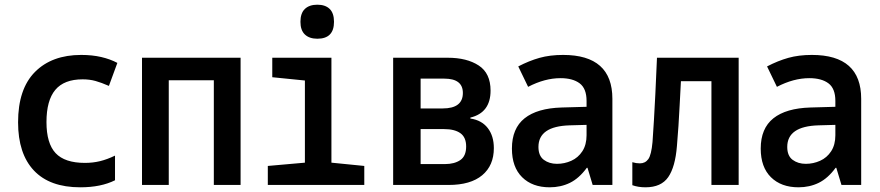

<svg xmlns="http://www.w3.org/2000/svg" viewBox="-20 -788 3750 818"><path d="M322 10Q192 10 124.5 -61.5Q57 -133 57 -267Q57 -409 129 -481.5Q201 -554 326 -554Q373 -554 411.5 -545Q450 -536 480 -520L444 -422Q412 -436 387 -443Q362 -450 332 -450Q253 -450 215.5 -405Q178 -360 178 -268Q178 -177 217 -135.5Q256 -94 342 -94Q376 -94 406.5 -101.5Q437 -109 470 -125V-20Q440 -5 403 2.5Q366 10 322 10Z M585 0V-542H1005V0H891V-446H699V0Z M1332 -623Q1298 -623 1279 -641Q1260 -659 1260 -695Q1260 -732 1279 -750Q1298 -768 1332 -768Q1366 -768 1384.5 -750Q1403 -732 1403 -695Q1403 -623 1332 -623ZM1121 0V-81L1279 -95V-445L1140 -459V-542H1392V-95L1532 -81V0Z M1655 0V-542H1888Q1969 -542 2019.5 -509Q2070 -476 2070 -402Q2070 -308 1984 -287V-283Q2032 -276 2058 -242.5Q2084 -209 2084 -157Q2084 -83 2034.5 -41.5Q1985 0 1891 0ZM1772 -326H1866Q1952 -326 1952 -392Q1952 -453 1873 -453H1772ZM1772 -89H1876Q1916 -89 1941 -106Q1966 -123 1966 -164Q1966 -203 1941.5 -220.5Q1917 -238 1872 -238H1772Z M2322 10Q2248 10 2204.5 -33Q2161 -76 2161 -155Q2161 -241 2215 -284Q2269 -327 2373 -330L2479 -333V-358Q2479 -411 2449.5 -433Q2420 -455 2368 -455Q2301 -455 2230 -418L2188 -505Q2234 -529 2278.5 -541.5Q2323 -554 2379 -554Q2589 -554 2589 -367V0H2505L2483 -73H2480Q2447 -28 2408 -9Q2369 10 2322 10ZM2353 -90Q2385 -90 2414 -103Q2443 -116 2461 -143.5Q2479 -171 2479 -212V-256L2407 -254Q2274 -250 2274 -162Q2274 -124 2297 -107Q2320 -90 2353 -90Z M2730 10Q2699 10 2674 1V-97Q2690 -92 2706 -92Q2729 -92 2742 -110Q2755 -128 2760 -183Q2763 -228 2766 -275.5Q2769 -323 2772 -386.5Q2775 -450 2779 -542H3127V0H3011V-442H2881Q2878 -383 2875.5 -337.5Q2873 -292 2870.5 -251Q2868 -210 2864 -166Q2857 -77 2827 -33.5Q2797 10 2730 10Z M3382 10Q3308 10 3264.5 -33Q3221 -76 3221 -155Q3221 -241 3275 -284Q3329 -327 3433 -330L3539 -333V-358Q3539 -411 3509.5 -433Q3480 -455 3428 -455Q3361 -455 3290 -418L3248 -505Q3294 -529 3338.5 -541.5Q3383 -554 3439 -554Q3649 -554 3649 -367V0H3565L3543 -73H3540Q3507 -28 3468 -9Q3429 10 3382 10ZM3413 -90Q3445 -90 3474 -103Q3503 -116 3521 -143.5Q3539 -171 3539 -212V-256L3467 -254Q3334 -250 3334 -162Q3334 -124 3357 -107Q3380 -90 3413 -90Z"/></svg>

Font: Noto Sans Mono Condensed SemiBold
Style: Regular
Weight: 600
Width: 3
Designer: Monotype Design Team
Foundry: Monotype Imaging Inc.
Version: Version 2.014